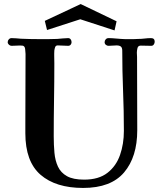

<svg xmlns="http://www.w3.org/2000/svg" viewBox="-20 -921 796 947"><path d="M743 -715Q743 -708 738.5 -701.5Q734 -695 726 -695Q713 -695 700 -695.5Q687 -696 674 -696Q661 -696 658 -683.5Q655 -671 655 -661Q655 -656 655.5 -650.5Q656 -645 656 -640Q656 -549 656.5 -459Q657 -369 657 -279Q657 -147 592 -70.5Q527 6 390 6Q255 6 180 -59Q105 -124 105 -264V-309Q105 -395 105.5 -481.5Q106 -568 106 -655Q106 -664 104 -679.5Q102 -695 90 -696Q77 -697 63.5 -696Q50 -695 37 -695Q30 -695 24 -700.5Q18 -706 18 -713Q18 -721 23.5 -727Q29 -733 37 -733Q49 -733 60.5 -732Q72 -731 83 -730Q106 -729 129 -728.5Q152 -728 174 -728Q197 -728 218.5 -728Q240 -728 262 -729Q276 -730 289.5 -731.5Q303 -733 316 -733Q324 -733 328.5 -727Q333 -721 333 -713Q333 -706 328.5 -700.5Q324 -695 316 -695Q303 -695 290.5 -696Q278 -697 265 -697Q255 -697 252 -688.5Q249 -680 248 -672Q247 -656 247.5 -640Q248 -624 248 -608Q248 -518 246.5 -428.5Q245 -339 245 -249Q245 -206 248.5 -167.5Q252 -129 266 -99Q280 -69 310.5 -52Q341 -35 395 -35Q467 -35 510 -68.5Q553 -102 572 -156.5Q591 -211 591 -275Q591 -374 587 -473Q583 -572 583 -671Q583 -686 576 -691.5Q569 -697 555 -697Q545 -697 535.5 -696Q526 -695 515 -695Q508 -695 502 -700Q496 -705 496 -713Q496 -721 501.5 -727Q507 -733 515 -733Q531 -733 546 -731.5Q561 -730 577 -729Q587 -728 597 -728Q607 -728 617 -728Q628 -728 639.5 -728Q651 -728 662 -729Q678 -729 693.5 -731Q709 -733 725 -733Q743 -733 743 -715ZM555 -816 545 -771 376 -826 212 -773 201 -818 378 -901Z"/></svg>

Font: Kaisei Tokumin
Style: Bold
Weight: 700
Designer: Font-Kai, 金井和夫
Foundry: KAZUO KANAI
Version: Version 5.003